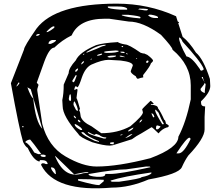

<svg xmlns="http://www.w3.org/2000/svg" viewBox="-20 -1026 1214 1058"><path d="M623 -1005.9Q797.9 -1005.9 950.2 -936.5L959 -908.2Q961.9 -905.3 965.8 -903.3V-899.4H962.9H961.9L986.3 -823.2Q1023.4 -793.9 1059.6 -736.3Q1100.6 -702.1 1136.7 -590.8L1138.7 -551.8Q1138.7 -516.6 1087.9 -467.8V-459Q1087.9 -439.5 1110.4 -439.5L1107.4 -381.8V-312.5Q1107.4 -263.7 1017.6 -168.9Q999 -142.6 981.9 -104.5Q964.8 -66.4 798.8 -37.1Q694.3 7.8 596.7 7.8Q283.2 34.2 207 -116.2V-122.1L212.9 -126H222.7L232.4 -122.1H242.2V-126Q237.3 -143.6 212.9 -143.6H200.2L197.3 -135.7Q164.1 -142.6 132.8 -210.9Q120.1 -217.8 107.4 -243.2Q85.9 -313.5 40 -567.4L112.3 -752.9Q112.3 -769.5 181.6 -869.1Q286.1 -1005.9 623 -1005.9ZM182.6 -570.3 192.4 -558.6 185.5 -535.2V-526.4L212.9 -342.8Q245.1 -219.7 340.8 -164.1Q436.5 -108.4 512.7 -108.4Q629.9 -108.4 808.6 -154.3Q962.9 -211.9 962.9 -272.5Q1004.9 -351.6 1031.2 -478.5V-555.7Q1031.2 -668 930.7 -752Q930.7 -765.6 867.2 -834Q766.6 -907.2 689.5 -907.2L581.1 -922.9H558.6Q415 -922.9 375 -831.1Q321.3 -804.7 279.3 -763.7Q252.9 -763.7 224.6 -687.5ZM627.9 -794.9Q639.6 -786.1 668.9 -781.2Q689.5 -781.2 754.9 -735.4L768.6 -731.4H774.4L792 -723.6Q819.3 -703.1 823.2 -693.4V-692.4Q823.2 -686.5 811.5 -676.8Q808.6 -662.1 768.6 -612.3V-609.4L769.5 -599.6Q755.9 -597.7 740.2 -591.8Q733.4 -591.8 728.5 -605.5Q700.2 -622.1 700.2 -633.8L711.9 -665Q711.9 -684.6 644.5 -692.4L578.1 -696.3Q543 -696.3 483.4 -669.9Q450.2 -653.3 431.6 -600.6Q416 -551.8 407.2 -544.9L397.5 -551.8Q389.6 -543.9 389.6 -530.3H390.6L403.3 -536.1Q406.2 -536.1 407.2 -530.3L401.4 -485.4Q405.3 -482.4 420.9 -425.8L417 -419.9V-416Q421.9 -411.1 424.8 -383.8Q433.6 -354.5 484.4 -330.1L538.1 -292Q627.9 -292 698.2 -330.1Q767.6 -388.7 767.6 -407.2L763.7 -421.9V-423.8Q764.6 -427.7 809.6 -470.7Q812.5 -470.7 826.2 -456.1V-453.1L820.3 -452.1L813.5 -453.1H811.5V-449.2Q850.6 -446.3 850.6 -429.7Q867.2 -407.2 884.8 -366.2Q890.6 -366.2 894.5 -344.7Q908.2 -337.9 910.2 -333Q910.2 -324.2 897.5 -323.2Q872.1 -314.5 853.5 -291Q818.4 -325.2 815.4 -325.2L758.8 -291Q730.5 -276.4 707 -258.8L601.6 -225.6L585 -223.6Q550.8 -223.6 488.3 -242.2Q418.9 -270.5 412.1 -287.1Q325.2 -385.7 325.2 -441.4L323.2 -474.6Q331.1 -509.8 331.1 -559.6L358.4 -623Q358.4 -650.4 397.5 -693.4Q418 -738.3 509.8 -777.3Q545.9 -789.1 627.9 -793.9ZM467.8 -65.4Q467.8 -55.7 512.7 -51.8H535.2Q560.5 -52.7 560.5 -67.4H585.9Q641.6 -67.4 808.6 -104.5V-105.5L804.7 -108.4H785.2L675.8 -92.8Q615.2 -92.8 470.7 -67.4ZM966.8 -819.3V-817.4Q966.8 -789.1 1007.8 -714.8Q1036.1 -712.9 1082 -644.5Q1083 -636.7 1091.8 -636.7L1101.6 -641.6V-648.4Q1085.9 -687.5 986.3 -795.9Q976.6 -819.3 966.8 -819.3ZM589.8 -31.2V-28.3L596.7 -24.4H634.8Q759.8 -42 759.8 -49.8Q804.7 -58.6 814.5 -71.3V-75.2H810.5Q660.2 -53.7 589.8 -31.2ZM410.2 -39.1V-31.2Q500 -5.9 526.4 -5.9L551.8 -27.3V-35.2Q464.8 -39.1 410.2 -39.1ZM284.2 -167V-163.1Q336.9 -36.1 438.5 -71.3Q467.8 -73.2 467.8 -77.1Q465.8 -82 388.7 -65.4ZM120.1 -245.1V-241.2Q138.7 -236.3 168.9 -185.5L190.4 -176.8H207V-177.7Q161.1 -241.2 146.5 -256.8H142.6Q127.9 -253.9 120.1 -245.1ZM953.1 -182.6V-180.7H963.9Q992.2 -180.7 1030.3 -259.8V-261.7L1024.4 -267.6Q1008.8 -267.6 953.1 -182.6ZM130.9 -544.9Q149.4 -493.2 163.1 -483.4Q176.8 -353.5 212.9 -316.4L149.4 -534.2ZM574.2 -990.2V-986.3Q574.2 -977.5 642.6 -972.7H680.7V-978.5Q670.9 -990.2 628.9 -990.2ZM651.4 -944.3V-941.4Q677.7 -930.7 751 -924.8L753.9 -926.8V-930.7Q753.9 -937.5 687.5 -944.3ZM457 -735.4 509.8 -755.9 543 -770.5Q562.5 -774.4 562.5 -777.3V-779.3Q518.6 -779.3 458 -740.2L457 -739.3ZM835 -420.9V-417Q835 -405.3 874 -341.8L879.9 -340.8L882.8 -344.7Q867.2 -369.1 853.5 -405.3L838.9 -420.9ZM1085 -536.1V-534.2Q1085 -522.5 1104.5 -514.6H1109.4Q1106.4 -517.6 1113.3 -561.5Q1110.4 -566.4 1108.4 -570.3Q1107.4 -562.5 1085 -536.1ZM463.9 -297.9V-296.9Q463.9 -289.1 501 -277.3L551.8 -262.7H561.5L565.4 -265.6V-268.6H564.5Q543 -268.6 526.4 -282.2L509.8 -288.1H508.8L502 -283.2H501Q494.1 -283.2 467.8 -297.9ZM428.7 -294.9Q437.5 -280.3 502 -250L524.4 -244.1H525.4V-248Q460 -274.4 445.3 -293Q440.4 -297.9 435.5 -297.9H431.6Q428.7 -297.9 428.7 -294.9ZM554.7 -741.2V-736.3L567.4 -734.4Q626 -734.4 634.8 -744.1Q634.8 -747.1 618.2 -748Q568.4 -745.1 554.7 -741.2ZM795.9 -941.4Q812.5 -926.8 835 -926.8H850.6V-930.7Q850.6 -938.5 811.5 -945.3H802.7ZM389.6 -466.8Q384.8 -461.9 384.8 -451.2Q384.8 -445.3 393.6 -430.7Q399.4 -415 409.2 -415V-417Q409.2 -432.6 391.6 -466.8ZM247.1 -784.2H259.8Q282.2 -793 288.1 -801.8V-805.7H266.6Q247.1 -799.8 247.1 -784.2ZM391.6 -341.8V-340.8Q391.6 -326.2 423.8 -309.6H432.6V-310.5Q432.6 -322.3 396.5 -341.8ZM260.7 -103.5Q260.7 -89.8 284.2 -66.4L288.1 -68.4Q286.1 -103.5 264.6 -103.5ZM237.3 -852.5V-848.6Q247.1 -848.6 279.3 -873V-880.9H275.4Q264.6 -880.9 237.3 -852.5ZM397.5 -612.3 378.9 -582V-577.1L382.8 -573.2H385.7Q390.6 -573.2 401.4 -605.5V-612.3ZM839.8 -320.3V-315.4L842.8 -313.5H848.6Q852.5 -313.5 864.3 -327.1V-328.1Q864.3 -331.1 846.7 -335Q839.8 -335 839.8 -320.3ZM572.3 -711.9 583 -709H584Q617.2 -710.9 619.1 -716.8V-719.7H607.4Q572.3 -719.7 572.3 -711.9ZM741.2 -974.6 777.3 -968.8H790L795.9 -972.7Q795.9 -978.5 753.9 -978.5H748ZM359.4 -484.4V-480.5Q359.4 -470.7 368.2 -469.7Q374 -469.7 370.1 -501L369.1 -505.9H366.2Q362.3 -505.9 359.4 -484.4ZM207 -173.8 203.1 -168.9Q207 -161.1 222.7 -161.1H226.6L232.4 -165V-168.9L222.7 -173.8ZM686.5 -302.7 688.5 -301.8H689.5Q714.8 -312.5 714.8 -323.2H713.9Q685.5 -309.6 685.5 -302.7ZM585.9 -237.3V-236.3Q585.9 -231.4 606.4 -230.5V-233.4L605.5 -235.4L609.4 -238.3L605.5 -242.2H598.6Q585.9 -241.2 585.9 -237.3ZM670.9 -265.6H672.9Q694.3 -272.5 709 -286.1V-287.1H707Q697.3 -287.1 670.9 -265.6ZM515.6 -721.7V-718.8H519.5Q543 -722.7 543 -728.5L540 -730.5H538.1Q515.6 -724.6 515.6 -721.7ZM814.5 -401.4V-400.4Q822.3 -378.9 827.1 -378.9L830.1 -381.8V-384.8Q825.2 -401.4 814.5 -401.4ZM394.5 -633.8V-632.8L397.5 -629.9H398.4Q410.2 -638.7 410.2 -646.5V-648.4H407.2Q394.5 -641.6 394.5 -633.8ZM643.6 -741.2V-739.3Q643.6 -734.4 664.1 -733.4L667 -735.4Q667 -741.2 655.3 -741.2ZM178.7 -829.1H189.5L198.2 -835V-838.9Q178.7 -838.9 178.7 -829.1ZM71.3 -552.7V-548.8Q95.7 -571.3 82 -571.3ZM785.2 -682.6V-680.7L792 -679.7H793L797.9 -684.6V-689.5L795.9 -692.4Q785.2 -692.4 785.2 -682.6ZM639.6 -718.8V-716.8Q639.6 -712.9 667 -710.9V-712.9L648.4 -718.8ZM426.8 -671.9H429.7Q443.4 -680.7 443.4 -688.5Q432.6 -688.5 426.8 -671.9ZM409.2 -366.2V-361.3Q413.1 -352.5 420.9 -352.5H422.9V-356.4Q417 -366.2 409.2 -366.2ZM748 -351.6H751Q756.8 -353.5 763.7 -365.2V-367.2Q753.9 -367.2 748 -351.6ZM386.7 -388.7V-383.8Q391.6 -374 399.4 -374Q399.4 -380.9 388.7 -388.7ZM1091.8 -601.6V-599.6L1107.4 -572.3Q1098.6 -591.8 1097.7 -601.6ZM642.6 -281.2V-280.3H644.5Q653.3 -280.3 655.3 -285.2V-286.1Q642.6 -284.2 642.6 -281.2ZM651.4 -772.5 650.4 -771.5V-768.6L652.3 -766.6H658.2V-771.5ZM102.5 -331.1V-325.2H109.4V-331.1ZM675.8 -733.4V-730.5L679.7 -726.6H682.6V-729.5L678.7 -733.4ZM437.5 -725.6V-723.6H439.5L445.3 -728.5V-729.5H441.4ZM478.5 -698.2V-697.3H482.4L486.3 -701.2L483.4 -703.1ZM730.5 -706.1V-702.1H732.4L735.4 -704.1V-706.1ZM71.3 -580.1H73.2L80.1 -584Z"/></svg>

Font: Love Ya Like A Sister
Style: Regular
Weight: 400
Designer: Kimberly Geswein
Foundry: Kimberly Geswein
Version: Version 1.002 2007